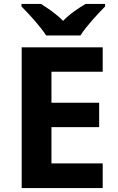

<svg xmlns="http://www.w3.org/2000/svg" viewBox="-20 -954 600 974"><path d="M214 -774H388C416 -819 477 -885 513 -921V-934H414C379 -913 334 -884 300 -848C265 -884 223 -912 188 -934H89V-921C126 -884 186 -819 214 -774ZM501 0V-125H241V-309H483V-433H241V-590H501V-714H90V0Z"/></svg>

Font: Noto Sans Gunjala Gondi
Style: Bold
Weight: 700
Designer: Ek Type
Foundry: Ek Type
Version: Version 1.004